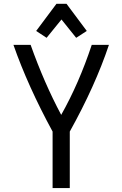

<svg xmlns="http://www.w3.org/2000/svg" viewBox="-20 -962 626 982"><path d="M165 -803.7 268.6 -942.4H320.3L423.8 -803.7L369.6 -768.6L294.4 -862.3L218.3 -768.6ZM249 0V-289.1Q122.1 -522.5 48.8 -732.4H136.7Q206.1 -537.1 293 -374.5Q383.8 -535.2 449.2 -732.4H537.1Q466.8 -522.5 336.9 -289.1V0Z"/></svg>

Font: Consola Mono
Style: Book
Weight: 400
Monospace: yes
Version: Version 2.001